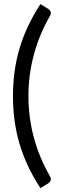

<svg xmlns="http://www.w3.org/2000/svg" viewBox="-20 -796 307 962"><path d="M122.5 -314.5Q122.5 -207.5 149.8 -106.5Q177 -5.5 229.5 85.5Q237.5 101 233.5 109.2Q229.5 117.5 222 122.5L182.5 146.5Q145 89 118.8 32.5Q92.5 -24 76.2 -81Q60 -138 52.5 -195.8Q45 -253.5 45 -314.5Q45 -375 52.5 -433Q60 -491 76.2 -547.8Q92.5 -604.5 118.8 -661Q145 -717.5 182.5 -775.5L222 -751Q229.5 -746 233.5 -737.8Q237.5 -729.5 229.5 -714.5Q177 -623.5 149.8 -522.5Q122.5 -421.5 122.5 -314.5Z"/></svg>

Font: TypoPRO Lato
Style: Regular
Weight: 400
Designer: Lukasz Dziedzic with Adam Twardoch and Botio Nikoltchev
Foundry: tyPoland Lukasz Dziedzic
Version: Version 2.010; 2014-09-01; http://www.latofonts.com/